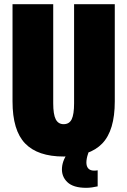

<svg xmlns="http://www.w3.org/2000/svg" viewBox="-20 -740 610 920"><path d="M235 -245Q235 -192 247 -168.5Q259 -145 285 -145Q312 -145 323.5 -168.5Q335 -192 335 -245V-720H530V-254Q530 -115 470 -52.5Q410 10 285 10Q161 10 100.5 -52.5Q40 -115 40 -254V-720H235ZM393 160Q331 160 302.5 132.5Q274 105 277 64Q280 23 312 -16H406Q387 36 398 59.5Q409 83 448 76V153Q435 156 420.5 158Q406 160 393 160Z"/></svg>

Font: Protest Strike
Style: Regular
Weight: 400
Designer: Octavio Pardo
Foundry: Ashler Design
Version: Version 2.005; ttfautohint (v1.8.4.7-5d5b)